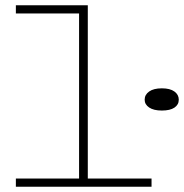

<svg xmlns="http://www.w3.org/2000/svg" viewBox="-20 -706 696 726"><path d="M553 -31V0H40V-31H279V-655H40V-686H312V-31ZM527 -329Q527 -348 544 -360Q561 -372 592 -372Q623 -372 639.5 -360Q656 -348 656 -329Q656 -310 639.5 -299Q623 -288 592 -288Q561 -288 544 -299.5Q527 -311 527 -329Z"/></svg>

Font: BioRhyme Expanded ExtraLight
Style: Regular
Weight: 275
Width: 7
Designer: Aoife Mooney
Foundry: Aoife Mooney Type
Version: Version 1.001